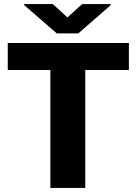

<svg xmlns="http://www.w3.org/2000/svg" viewBox="-20 -922 671 942"><path d="M612.3 -710.9V-578.6H398.4V0H227.1V-578.6H18.1V-710.9ZM239.3 -901.9 311 -836.4 382.8 -901.9H522.9V-896.5L364.3 -758.3H258.3L98.1 -897.5V-901.9Z"/></svg>

Font: Vazirmatn FD Black
Style: Regular
Weight: 900
Designer: Saber Rastikerdar
Foundry: Saber Rastikerdar
Version: Version 33.003